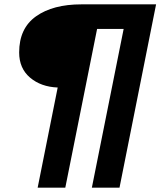

<svg xmlns="http://www.w3.org/2000/svg" viewBox="-20 -762 737 882"><path d="M245 -360Q168 -363 118 -405.5Q68 -448 68 -521Q68 -632 145.5 -687Q223 -742 354 -742H697L529 100H402L548 -629H426L280 100H153Z"/></svg>

Font: Idrija
Style: Bold Italic
Weight: 700
Italic angle: -11.3°
Designer: Julieta Ulanovsky
Foundry: Julieta Ulanovsky
Version: Version 7.200